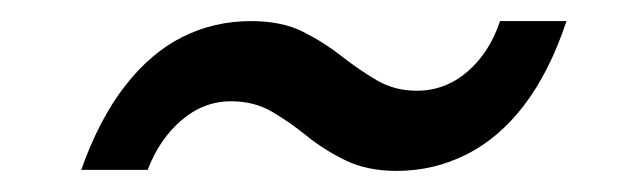

<svg xmlns="http://www.w3.org/2000/svg" viewBox="-20 -411 590 182"><path d="M356 -249Q328 -249 307.5 -259Q287 -269 271 -282Q255 -295 238 -305Q221 -315 199 -315Q173 -315 152 -297Q131 -279 120 -250H57Q74 -298 98.5 -329.5Q123 -361 153 -376Q183 -391 218 -391Q247 -391 267 -381Q287 -371 303.5 -358Q320 -345 337 -335Q354 -325 375 -325Q402 -325 423 -343Q444 -361 454 -391H517Q501 -343 477 -311.5Q453 -280 422 -264.5Q391 -249 356 -249Z"/></svg>

Font: DM Sans 28pt
Style: Italic
Weight: 400
Italic angle: -10°
Version: Version 4.004;gftools[0.9.30]